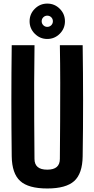

<svg xmlns="http://www.w3.org/2000/svg" viewBox="-20 -1055 533 1084"><path d="M246.8 9.1Q140.5 9.1 94.1 -33Q47.6 -75.1 46.2 -172.4Q44.2 -328.8 44.2 -486.4Q44.2 -643.9 46.2 -800H174.9Q173.2 -695.9 172.9 -587.4Q172.5 -479 173.2 -370.6Q173.9 -262.1 174.7 -157.9Q174.7 -127.7 192.5 -112.4Q210.2 -97.1 246.8 -97.1Q283 -97.1 300.5 -112.4Q318 -127.7 318 -157.9Q318.9 -262.1 319.5 -370.6Q320.2 -479 320 -587.4Q319.9 -695.9 318 -800H446.7Q449 -643.9 449.1 -486.4Q449.2 -328.8 446.7 -172.4Q445.4 -75.1 399.1 -33Q352.7 9.1 246.8 9.1ZM246.8 -835Q205.9 -835 176.5 -864.4Q147.1 -893.8 147.1 -934.9Q147.1 -976.2 176.5 -1005.4Q205.9 -1034.7 246.9 -1034.7Q288.2 -1034.7 317.5 -1005.4Q346.7 -976.2 346.7 -934.9Q346.7 -893.8 317.4 -864.4Q288 -835 246.8 -835ZM246.8 -903.3Q260.3 -903.3 269.5 -912.6Q278.6 -922 278.6 -934.9Q278.6 -948.4 269.4 -957.5Q260.2 -966.6 246.9 -966.6Q233.9 -966.6 224.6 -957.5Q215.3 -948.4 215.3 -934.9Q215.3 -922 224.5 -912.7Q233.7 -903.3 246.8 -903.3Z"/></svg>

Font: Big Shoulders Text SC Thin
Style: Regular
Weight: 100
Designer: Patric King
Foundry: XO Type Co
Version: Version 2.002